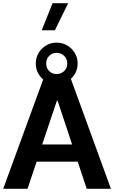

<svg xmlns="http://www.w3.org/2000/svg" viewBox="-20 -1180 713 1200"><path d="M308.6 -1160.2H406.2L322.8 -990.7H240.7ZM334 -913.6Q370.1 -913.6 399.9 -896Q429.7 -878.4 447.5 -848.9Q465.3 -819.3 465.3 -783.2Q465.3 -747.1 447.5 -717.3Q429.7 -687.5 399.9 -670.2Q370.1 -652.8 334 -652.8Q297.9 -652.8 268.3 -670.2Q238.8 -687.5 221.2 -717.3Q203.6 -747.1 203.6 -783.2Q203.6 -819.3 221.2 -848.9Q238.8 -878.4 268.3 -896Q297.9 -913.6 334 -913.6ZM334 -849.6Q305.7 -849.6 287.1 -830.6Q268.6 -811.5 268.6 -783.2Q268.6 -754.9 287.1 -736.1Q305.7 -717.3 334 -717.3Q362.3 -717.3 381.3 -736.1Q400.4 -754.9 400.4 -783.2Q400.4 -811.5 381.3 -830.6Q362.3 -849.6 334 -849.6ZM209 -169.4 151.9 0H0L259.3 -709H415L673.3 0H522L465.8 -169.4ZM335.4 -549.8 243.7 -276.9H430.7L340.3 -549.8Z"/></svg>

Font: Estedad-FD Bold
Style: Regular
Weight: 700
Designer: Amin Abedi
Version: Version 7.3